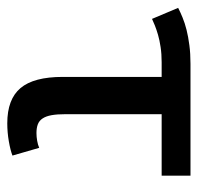

<svg xmlns="http://www.w3.org/2000/svg" viewBox="-28 -524 561 546"><g transform="rotate(90 253.0 -251.5)"><path d="M480 -430.2H305.2V-157.2Q305.2 -132.8 308.1 -116.9Q311 -101.1 317.4 -91.6Q323.7 -82 334 -78.1Q344.2 -74.2 358.9 -74.2Q369.6 -74.2 380.9 -76.2Q392.1 -78.1 400.9 -82L422.9 -5.9Q407.7 0 382.3 4.4Q356.9 8.8 331.1 8.8Q262.7 8.8 231 -28.8Q199.2 -66.4 199.2 -148.9V-430.2H157.2Q133.8 -430.2 114.3 -427.2Q94.7 -424.3 79.6 -419.9Q64.5 -415.5 53 -410.9Q41.5 -406.2 34.2 -402.8L2.9 -477.1Q15.1 -483.4 30.5 -489.7Q45.9 -496.1 65.4 -501Q85 -505.9 108.9 -509Q132.8 -512.2 162.1 -512.2H480Z"/></g></svg>

Font: Clear Sans Medium
Style: Regular
Weight: 500
Foundry: Intel Corporation
Version: Version 1.00